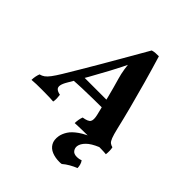

<svg xmlns="http://www.w3.org/2000/svg" viewBox="-282 -832 1232 1232"><g transform="rotate(45 333.5 -216.5)"><path d="M-31.7 3Q-31.2 -14.3 -28.4 -28.9Q-25.6 -43.6 -20 -58.3Q-2.1 -62.7 11.6 -72.7Q25.4 -82.6 41.7 -104.1Q58 -125.6 81.5 -164.1Q109 -210.3 140 -261.9Q170.9 -313.6 206.6 -374.9Q242.3 -436.2 285.3 -510.6Q328.3 -584.9 380.5 -676Q395.2 -680.5 409.4 -681.3Q423.5 -682 439.3 -682Q467.9 -587.9 493.5 -496.4Q519 -404.9 541 -321Q562.9 -237.1 579.7 -164.9Q590.2 -120.6 598.8 -98.7Q607.3 -76.8 617.3 -69.2Q627.3 -61.7 641.3 -58.3Q644.3 -46.2 644.8 -30.3Q645.3 -14.3 643.2 3Q625.1 1 598.9 0.5Q572.7 0 547.7 0Q522.7 0 507.2 0Q494.7 0 476 0Q457.2 0 436.2 0.5Q415.2 1 395.2 1.5Q375.3 2 360.3 3Q360.8 -14.8 363.6 -30.2Q366.4 -45.7 371.4 -58.3Q414.4 -64.8 424.3 -81.1Q434.3 -97.4 424.8 -137.1Q409.5 -202.4 392.9 -267.7Q376.3 -333.1 357.5 -397.4Q348 -429.4 342.2 -466.5Q336.5 -503.5 334.1 -544.7H356.8Q338.2 -503 319.5 -465.7Q300.8 -428.5 282.8 -395.1Q249.6 -333.1 214.6 -271.1Q179.7 -209.2 143 -147.7Q126.2 -119.7 123.1 -101.3Q119.9 -82.8 130.7 -72.8Q141.4 -62.8 164.8 -58.3Q166.8 -44.1 167.5 -28.7Q168.2 -13.2 165.1 3Q151.8 1.5 132.6 1Q113.4 0.5 93.4 0.3Q73.5 0 57 0Q31.5 0 9.3 0.5Q-12.8 1 -31.7 3ZM141.2 -182.6 166.3 -247.2H419.9L426.5 -191.3Q381.5 -191.3 333.1 -190.6Q284.7 -189.8 235.8 -188.3Q186.8 -186.7 141.2 -182.6ZM526 -22 581.7 0Q529.3 21.7 504.3 46.9Q479.3 72.1 475.8 96.5Q473.3 115.4 484.7 131.4Q496.1 147.3 524.5 147.3Q532.5 147.3 542.2 145.6Q551.9 143.9 560.2 139.9Q569 150.5 573.1 165.4Q577.3 180.4 577.4 194.5Q553.8 203.5 529.9 217.3Q506 231 487.1 247.5Q481.5 248.5 476.8 248.8Q472.1 249 466 249Q429.3 249 399.6 237Q370 224.9 355.4 199.3Q340.8 173.7 347.4 134.1Q352.4 108.3 369.1 82.1Q385.8 56 423.1 29.7Q460.5 3.5 526 -22Z"/></g></svg>

Font: Vollkorn
Style: Italic
Weight: 400
Italic angle: -11°
Designer: Friedrich Althausen
Foundry: Friedrich Althausen
Version: Version 5.001